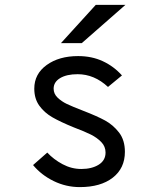

<svg xmlns="http://www.w3.org/2000/svg" viewBox="-20 -752 656 784"><path d="M115 -78 173 -129Q199 -101 235.5 -81.5Q272 -62 312 -62Q355 -62 383 -79.5Q411 -97 411 -129Q411 -154 393.5 -172Q376 -190 351 -202.5Q326 -215 281 -232Q227 -254 194 -273Q161 -292 140.5 -320.5Q120 -349 120 -390Q120 -450 170.5 -486.5Q221 -523 299 -523Q355 -523 400 -502Q445 -481 478 -444L421 -397Q365 -449 297 -449Q252 -449 225.5 -433Q199 -417 199 -390Q199 -369 215 -353.5Q231 -338 253 -327.5Q275 -317 319 -300Q376 -278 409 -260Q442 -242 466 -211Q490 -180 490 -132Q490 -65 440.5 -26.5Q391 12 306 12Q250 12 199.5 -12.5Q149 -37 115 -78ZM371 -732H492L314 -576H229Z"/></svg>

Font: Overpass Mono
Style: Regular
Weight: 400
Monospace: yes
Designer: Delve Withrington, Dave Bailey
Foundry: Delve Fonts
Version: Version 1.000;DELV;Overpass